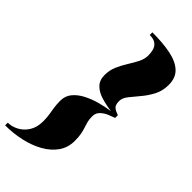

<svg xmlns="http://www.w3.org/2000/svg" viewBox="-327 -841 1051 1051"><g transform="rotate(45 198.5 -315.0)"><path d="M170 -780Q252.5 -780 312.2 -767.8Q372 -755.5 404.5 -725Q437 -694.5 437 -640Q437 -592.5 417.2 -555.5Q397.5 -518.5 372 -488.8Q346.5 -459 326.8 -434Q307 -409 307 -385.5Q307 -354.5 320.8 -343.8Q334.5 -333 357 -325.5V-304.5Q342 -299.5 319.5 -290.2Q297 -281 279.5 -264.5Q262 -248 262 -222.5Q262 -199 266.2 -182.5Q270.5 -166 276 -150Q281.5 -134 285.8 -112.8Q290 -91.5 290 -59Q290 -7 262 32.2Q234 71.5 186.8 97.8Q139.5 124 80.8 137Q22 150 -40 150V129.5Q-9 129.5 21.5 113.2Q52 97 72 65.2Q92 33.5 92 -13Q92 -41 88.5 -62.8Q85 -84.5 81.5 -106.8Q78 -129 78 -159Q78 -196 100 -222.8Q122 -249.5 157.5 -268Q193 -286.5 234.2 -297.8Q275.5 -309 314.5 -314.5Q270.5 -320.5 233 -332Q195.5 -343.5 172.8 -366.8Q150 -390 150 -430Q150 -467.5 164.2 -500Q178.5 -532.5 197 -561.8Q215.5 -591 229.8 -619Q244 -647 244 -675.5Q244 -697 238.5 -716.2Q233 -735.5 217 -747.5Q201 -759.5 170 -759.5Z"/></g></svg>

Font: Bodoni* 72pt Fatface
Style: Italic
Weight: 900
Italic angle: -13°
Version: Version 2.3